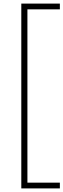

<svg xmlns="http://www.w3.org/2000/svg" viewBox="-20 -828 353 1068"><path d="M98.5 220V-808H313V-776H132.5V188H313V220Z"/></svg>

Font: Encode Sans SemiCondensed SemiCondensed Thin
Style: Regular
Weight: 100
Width: 4
Designer: Multiple Designers
Foundry: Impallari Type
Version: Version 3.000; ttfautohint (v1.8.3) -l 8 -r 50 -G 200 -x 14 